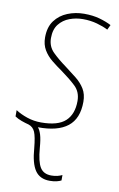

<svg xmlns="http://www.w3.org/2000/svg" viewBox="-88 -586 544 875"><g transform="rotate(10 184.0 -148.5)"><path d="M206 240Q160 240 138 207.5Q116 175 111 105Q106 53 97 32Q88 11 67 4Q51 0 33 -6.5Q15 -13 2 -22V-51Q25 -36 56 -25.5Q87 -15 121 -15Q199 -15 233.5 -47Q268 -79 268 -140Q268 -182 240.5 -208Q213 -234 174 -262Q148 -280 124.5 -299Q101 -318 86.5 -342.5Q72 -367 72 -400Q72 -448 94.5 -478Q117 -508 153 -522.5Q189 -537 229 -537Q270 -537 301.5 -528Q333 -519 356 -507L345 -484Q324 -495 293.5 -503.5Q263 -512 228 -512Q196 -512 166.5 -501Q137 -490 118 -466Q99 -442 99 -402Q99 -363 125.5 -337Q152 -311 188 -285Q216 -264 240.5 -244.5Q265 -225 280 -200.5Q295 -176 295 -141Q295 -63 248.5 -26.5Q202 10 111 9Q120 19 126.5 40Q133 61 136 101Q141 163 157 189Q173 215 209 215Q224 215 236.5 212Q249 209 259 204V229Q252 233 238.5 236.5Q225 240 206 240Z"/></g></svg>

Font: Noto Sans SemiCondensed Thin
Style: Italic
Weight: 100
Width: 4
Italic angle: -12°
Designer: Monotype Design Team
Foundry: Monotype Imaging Inc.
Version: Version 2.013; ttfautohint (v1.8.4.7-5d5b)